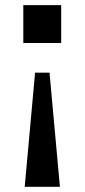

<svg xmlns="http://www.w3.org/2000/svg" viewBox="-20 -510 326 740"><path d="M170.9 -230 210.9 210H75.2L115.2 -230ZM69.8 -490.2H215.8V-344.2H69.8Z"/></svg>

Font: Aldrich [RUS by Daymarius]
Style: Regular
Weight: 400
Designer: Matthew Desmond
Foundry: Matthew Desmond
Version: Version 1.002 August 24, 2018